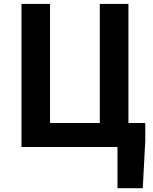

<svg xmlns="http://www.w3.org/2000/svg" viewBox="-20 -761 791 994"><path d="M588.3 213.2V0H91.3V-740.8H239V-124.3H496.7V-740.8H644.9V-124.3H732.1V-32.5L719.1 213.2Z"/></svg>

Font: Shanggu Sans SC VF
Style: Regular
Weight: 250
Designer: GuiWonder
Version: Version 1.021